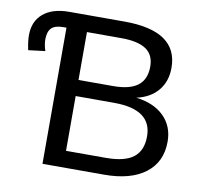

<svg xmlns="http://www.w3.org/2000/svg" viewBox="-77 -772 912 856"><g transform="rotate(10 379.0 -344.0)"><path d="M701.2 -193.8Q701.2 -101.6 634.5 -50.8Q567.9 0 448.2 0H168.9V-616.2H154.8Q117.2 -616.2 101.1 -599.9Q85 -583.5 85 -547.9Q85 -525.9 94.2 -497.1L18.1 -487.8Q9.8 -528.3 9.8 -554.2Q9.8 -617.7 51.8 -652.8Q93.8 -688 168.9 -688H418.9Q661.1 -688 661.1 -521Q661.1 -460 627 -418.5Q592.8 -377 529.8 -362.8Q610.8 -353 656 -308.1Q701.2 -263.2 701.2 -193.8ZM606.9 -201.2Q606.9 -323.2 436 -323.2H262.2V-75.2H442.9Q528.3 -75.2 567.6 -106.2Q606.9 -137.2 606.9 -201.2ZM566.9 -509.8Q566.9 -563.5 529.8 -588.1Q492.7 -612.8 418.9 -612.8H262.2V-396H418.9Q494.1 -396 530.5 -424.1Q566.9 -452.1 566.9 -509.8Z"/></g></svg>

Font: Libra Sans Modern
Style: Regular
Weight: 400
Foundry: Stefan Peev, Context Ltd
Version: Version 1.000